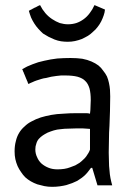

<svg xmlns="http://www.w3.org/2000/svg" viewBox="-20 -722 524 751"><path d="M91.8 -393.6Q98.6 -397.5 106.4 -400.4Q114.3 -404.3 123 -407.2Q131.8 -410.2 141.6 -413.1Q150.4 -416 160.2 -417Q169.9 -419.9 180.7 -421.9Q190.4 -423.8 200.2 -424.8Q210 -425.8 218.8 -426.8Q227.5 -426.8 235.4 -426.8Q263.7 -426.8 283.2 -421.9Q303.7 -416 313.5 -405.3Q324.2 -395.5 330.1 -376Q335 -357.4 335 -330.1Q335 -318.4 334 -304.7Q334 -292 332 -277.3Q325.2 -279.3 318.4 -279.3Q312.5 -279.3 305.7 -279.3Q296.9 -279.3 278.3 -279.3Q252 -279.3 227.5 -277.3Q202.1 -276.4 180.7 -272.5Q159.2 -268.6 139.6 -262.7Q119.1 -255.9 103.5 -247.1Q87.9 -239.3 76.2 -227.5Q63.5 -216.8 54.7 -202.1Q45.9 -187.5 42 -169.9Q37.1 -152.3 37.1 -129.9Q37.1 -113.3 40 -99.6Q43 -85.9 48.8 -72.3Q54.7 -59.6 62.5 -48.8Q69.3 -38.1 79.1 -28.3Q88.9 -19.5 100.6 -12.7Q112.3 -5.9 126 -1Q139.6 2.9 153.3 5.9Q168 8.8 183.6 8.8Q199.2 8.8 213.9 6.8Q227.5 4.9 239.3 2Q252 -2 262.7 -5.9Q273.4 -10.7 282.2 -14.6Q292 -20.5 299.8 -26.4Q307.6 -32.2 314.5 -39.1Q321.3 -45.9 326.2 -52.7Q331.1 -58.6 335.9 -65.4Q337.9 -65.4 340.8 -65.4Q345.7 -48.8 361.3 2.9Q376 2.9 418.9 2.9Q415 -10.7 412.1 -25.4Q409.2 -40 408.2 -56.6Q406.2 -72.3 406.2 -89.8Q405.3 -107.4 405.3 -125Q405.3 -149.4 406.2 -176.8Q406.2 -203.1 408.2 -230.5Q409.2 -257.8 410.2 -287.1Q411.1 -315.4 411.1 -344.7Q411.1 -358.4 410.2 -371.1Q409.2 -383.8 406.2 -397.5Q403.3 -411.1 398.4 -422.9Q392.6 -434.6 383.8 -445.3Q376 -457 365.2 -465.8Q353.5 -474.6 337.9 -481.4Q322.3 -488.3 301.8 -492.2Q281.2 -495.1 255.9 -495.1Q229.5 -495.1 204.1 -493.2Q177.7 -490.2 153.3 -484.4Q128.9 -479.5 107.4 -470.7Q85.9 -462.9 66.4 -451.2Q66.4 -451.2 67.4 -450.2Q67.4 -450.2 68.4 -449.2Q68.4 -449.2 68.4 -448.2Q68.4 -448.2 68.4 -447.3Q68.4 -447.3 69.3 -446.3Q69.3 -446.3 70.3 -444.3Q70.3 -444.3 70.3 -443.4Q70.3 -443.4 70.3 -442.4Q70.3 -442.4 71.3 -441.4Q71.3 -441.4 71.3 -440.4Q71.3 -440.4 72.3 -439.5Q72.3 -439.5 72.3 -439.5Q72.3 -439.5 72.3 -438.5Q72.3 -438.5 73.2 -437.5Q73.2 -437.5 73.2 -436.5Q73.2 -436.5 73.2 -435.5Q73.2 -435.5 74.2 -434.6Q74.2 -434.6 74.2 -433.6Q74.2 -433.6 74.2 -433.6Q74.2 -433.6 75.2 -432.6Q75.2 -432.6 75.2 -431.6Q75.2 -431.6 75.2 -430.7Q75.2 -430.7 76.2 -429.7Q76.2 -429.7 76.2 -429.7Q76.2 -429.7 77.1 -427.7Q77.1 -427.7 77.1 -426.8Q77.1 -426.8 77.1 -426.8Q77.1 -425.8 78.1 -424.8Q78.1 -424.8 78.1 -423.8Q78.1 -423.8 79.1 -422.9Q79.1 -422.9 79.1 -421.9Q79.1 -421.9 80.1 -420.9Q80.1 -420.9 80.1 -419.9Q80.1 -419.9 80.1 -418.9Q80.1 -418.9 81.1 -418Q81.1 -418 81.1 -418Q81.1 -418 81.1 -417Q81.1 -417 81.1 -417Q81.1 -417 82 -415Q82 -415 82 -414.1Q82 -414.1 83 -414.1Q83 -414.1 83 -413.1Q83 -413.1 83 -412.1Q83 -412.1 84 -411.1Q84 -411.1 84 -410.2Q84 -410.2 85 -409.2Q85 -409.2 85 -408.2Q85 -408.2 85 -407.2Q85 -407.2 85.9 -406.2Q85.9 -406.2 85.9 -405.3Q85.9 -405.3 86.9 -404.3Q86.9 -404.3 86.9 -403.3Q86.9 -403.3 87.9 -402.3Q87.9 -402.3 87.9 -401.4Q87.9 -401.4 87.9 -400.4Q87.9 -400.4 88.9 -399.4Q88.9 -399.4 88.9 -397.5Q88.9 -397.5 89.8 -396.5Q89.8 -396.5 89.8 -395.5Q89.8 -395.5 90.8 -394.5Q90.8 -394.5 91.8 -393.6ZM142.6 -82Q130.9 -92.8 125 -107.4Q118.2 -121.1 118.2 -137.7Q118.2 -150.4 122.1 -160.2Q125 -170.9 131.8 -178.7Q138.7 -186.5 147.5 -192.4Q156.2 -198.2 166 -203.1Q177.7 -208 190.4 -211.9Q203.1 -215.8 217.8 -216.8Q232.4 -218.8 247.1 -218.8Q261.7 -219.7 276.4 -219.7Q283.2 -219.7 291 -219.7Q297.9 -219.7 304.7 -219.7Q311.5 -219.7 318.4 -218.8Q325.2 -218.8 332 -217.8Q332 -190.4 332 -136.7Q330.1 -130.9 326.2 -124Q322.3 -118.2 317.4 -110.4Q312.5 -103.5 305.7 -97.7Q298.8 -90.8 291 -85Q283.2 -80.1 274.4 -75.2Q264.6 -71.3 253.9 -67.4Q244.1 -63.5 231.4 -61.5Q218.8 -59.6 205.1 -59.6Q185.5 -59.6 170.9 -65.4Q155.3 -71.3 142.6 -82ZM92.8 -679.7Q96.7 -666 101.6 -653.3Q107.4 -640.6 114.3 -629.9Q121.1 -619.1 129.9 -609.4Q138.7 -599.6 148.4 -590.8Q159.2 -584 169.9 -578.1Q181.6 -572.3 193.4 -567.4Q206.1 -562.5 218.8 -560.5Q232.4 -558.6 245.1 -558.6Q259.8 -558.6 273.4 -561.5Q287.1 -564.5 299.8 -569.3Q312.5 -575.2 324.2 -582Q335 -588.9 343.8 -597.7Q354.5 -606.4 362.3 -617.2Q370.1 -627 376 -638.7Q381.8 -650.4 385.7 -662.1Q389.6 -672.9 390.6 -684.6Q377 -690.4 349.6 -702.1Q341.8 -684.6 331.1 -670.9Q320.3 -656.2 306.6 -646.5Q293 -636.7 278.3 -631.8Q262.7 -627 246.1 -627Q230.5 -627 213.9 -631.8Q198.2 -637.7 183.6 -647.5Q168.9 -657.2 157.2 -670.9Q145.5 -684.6 136.7 -702.1Q136.7 -702.1 135.7 -701.2Q135.7 -701.2 134.8 -701.2Q134.8 -701.2 133.8 -701.2Q133.8 -701.2 132.8 -700.2Q132.8 -700.2 131.8 -700.2Q131.8 -700.2 130.9 -699.2Q130.9 -699.2 129.9 -699.2Q129.9 -699.2 128.9 -698.2Q128.9 -698.2 127.9 -698.2Q127.9 -698.2 127 -697.3Q127 -697.3 126 -697.3Q126 -697.3 125 -696.3Q125 -696.3 125 -696.3Q125 -696.3 124 -695.3Q124 -695.3 123 -695.3Q123 -695.3 122.1 -695.3Q122.1 -695.3 121.1 -694.3Q121.1 -694.3 121.1 -694.3Q121.1 -694.3 119.1 -693.4Q119.1 -693.4 118.2 -693.4Q118.2 -693.4 118.2 -692.4Q118.2 -692.4 116.2 -692.4Q116.2 -692.4 115.2 -691.4Q115.2 -691.4 114.3 -691.4Q114.3 -691.4 113.3 -690.4Q113.3 -690.4 112.3 -690.4Q112.3 -690.4 111.3 -689.5Q111.3 -689.5 110.4 -689.5Q110.4 -689.5 110.4 -688.5Q110.4 -688.5 109.4 -688.5Q109.4 -688.5 108.4 -688.5Q108.4 -688.5 107.4 -687.5Q107.4 -687.5 106.4 -686.5Q106.4 -686.5 105.5 -686.5Q105.5 -686.5 104.5 -685.5Q104.5 -685.5 103.5 -685.5Q103.5 -685.5 102.5 -684.6Q102.5 -684.6 101.6 -684.6Q101.6 -684.6 100.6 -683.6Q100.6 -683.6 99.6 -683.6Q99.6 -683.6 97.7 -682.6Q97.7 -682.6 96.7 -681.6Q96.7 -681.6 95.7 -681.6Q95.7 -681.6 94.7 -680.7Q94.7 -680.7 92.8 -679.7Z"/></svg>

Font: Aptus Gothic JP
Style: Medium
Weight: 400
Designer: Fuminori Ogawa / Motoya
Version: Version 1